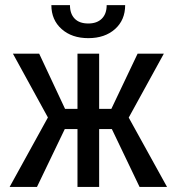

<svg xmlns="http://www.w3.org/2000/svg" viewBox="-20 -741 702 761"><path d="M423.3 -229.5H373V0H287.1V-229.5H236.8L126.5 0H18.1L169.9 -275.4L31.2 -528.3H135.3L237.8 -309.6H287.1V-528.3H373V-309.6H421.4L525.4 -528.3H629.4L490.2 -274.9L642.1 0H533.2ZM476.1 -720.7Q476.1 -661.6 435.8 -625.7Q395.5 -589.8 330.1 -589.8Q264.6 -589.8 224.1 -626Q183.6 -662.1 183.6 -720.7H257.3Q257.3 -686.5 275.9 -667.2Q294.4 -647.9 330.1 -647.9Q364.3 -647.9 383.5 -667Q402.8 -686 402.8 -720.7Z"/></svg>

Font: MAUL Condensed
Style: Condensed Regular
Weight: 400
Designer: MAUL
Version: Version 1.0; 2020; ttfautohint (v1.8.3)